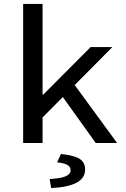

<svg xmlns="http://www.w3.org/2000/svg" viewBox="-20 -729 640 979"><path d="M98 0V-709H197V-247H201L442 -489H553L197 -130V0ZM468 0 289 -250 348 -313 577 0ZM241 230 233 184Q294 180 317 169Q340 158 340 139Q340 121 322.5 111.5Q305 102 271 99L291 56Q361 64 387.5 82Q414 100 414 135Q414 180 369.5 203Q325 226 241 230Z"/></svg>

Font: Source Code Pro ExtraLight Medium
Style: Regular
Weight: 500
Monospace: yes
Version: Version 1.018;hotconv 1.0.116;makeotfexe 2.5.65601